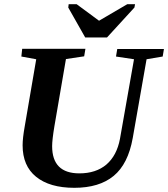

<svg xmlns="http://www.w3.org/2000/svg" viewBox="-20 -889 803 917"><path d="M82 -619 86 -656H388L382 -620L295 -607L240 -287Q229 -221 229 -191Q229 -61 359 -61Q438 -61 488 -103Q538 -146 553 -226L620 -606L534 -619L540 -655H763L757 -619L680 -606L614 -230Q592 -106 523 -49Q454 8 335 8Q217 8 152 -45Q88 -97 88 -195Q88 -229 98 -285L153 -606ZM625 -869 622 -853 491 -710H387L306 -853L308 -869H346L453 -790L588 -869Z"/></svg>

Font: Libra Serif Modern
Style: Bold Italic
Weight: 700
Italic angle: -12°
Designer: Stefan Peev, Context Ltd
Foundry: Stefan Peev, Context Ltd
Version: Version 1.000